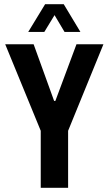

<svg xmlns="http://www.w3.org/2000/svg" viewBox="-20 -899 522 919"><path d="M175 0V-273L5 -687H141L239 -416H245L346 -687H475L306 -273V0ZM115 -746 196 -879H285L365 -746H289L220 -862L262 -861L192 -746Z"/></svg>

Font: Archivo ExtraCondensed
Style: Bold
Weight: 700
Width: 2
Designer: Hector Gatti
Foundry: Omnibus-Type
Version: Version 2.001